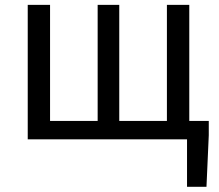

<svg xmlns="http://www.w3.org/2000/svg" viewBox="-20 -563 885 776"><path d="M735.9 192.1V0H693V-74.3H823.8V-16.5L814.5 192.1ZM92.1 0V-543.4H182.3V-74.3H374.7V-543.4H462V-74.3H654.6V-543.4H745V0Z"/></svg>

Font: Noto Sans TC Thin
Style: Regular
Weight: 100
Designer: Ryoko NISHIZUKA 西塚涼子 (kana, bopomofo & ideographs); Paul D. Hunt (Latin, Greek & Cyrillic); Sandoll Communications 산돌커뮤니
Foundry: Adobe
Version: Version 2.004-H2;hotconv 1.0.118;makeotfexe 2.5.65603